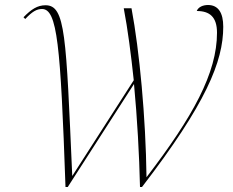

<svg xmlns="http://www.w3.org/2000/svg" viewBox="-20 -747 933 768"><path d="M242 1H251L516 -411C529 -273 537 -128 540 1H548C804 -332 873 -501 873 -640C873 -696 853 -727 812 -727C792 -727 773 -719 767 -703C818 -703 848 -680 848 -616C848 -455 752 -281 566 -38C563 -277 538 -543 506 -714H475C491 -630 504 -530 515 -426L269 -43C244 -607 242 -726 162 -726C130 -726 105 -710 74 -678L81 -671C109 -701 127 -711 148 -711C209 -711 222 -570 242 1Z"/></svg>

Font: Noto Serif Display Thin
Style: Italic
Weight: 100
Italic angle: -12°
Designer: Monotype Design Team
Foundry: Monotype Imaging Inc.
Version: Version 2.009